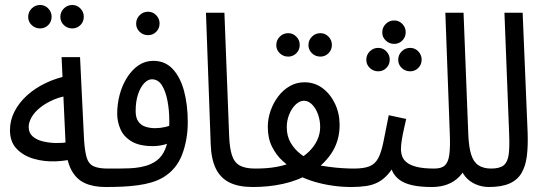

<svg xmlns="http://www.w3.org/2000/svg" viewBox="-20 -745 2197 770"><path d="M270 -631Q250 -631 236 -644.5Q222 -658 222 -677Q222 -697 236 -711Q250 -725 270 -725Q289 -725 302.5 -711Q316 -697 316 -678Q316 -658 302.5 -644.5Q289 -631 270 -631ZM141 -631Q121 -631 107 -644.5Q93 -658 93 -677Q93 -697 107 -711Q121 -725 141 -725Q160 -725 173.5 -711Q187 -697 187 -678Q187 -658 173.5 -644.5Q160 -631 141 -631Z M403 5Q355 5 320.5 -10.5Q286 -26 266 -63.5Q246 -101 243 -168L227 -516H301L317 -186Q320 -139 327.5 -113.5Q335 -88 355 -78.5Q375 -69 412 -69Q433 -69 442.5 -60Q452 -51 452 -34Q452 -18 442 -6.5Q432 5 403 5ZM291 -112Q251 -100 204.5 -98Q158 -96 116 -108Q74 -120 47 -148Q20 -176 20 -223Q20 -262 38 -297.5Q56 -333 88.5 -362.5Q121 -392 164.5 -412.5Q208 -433 259 -443L273 -364Q230 -360 197 -346Q164 -332 141 -313.5Q118 -295 106.5 -274.5Q95 -254 95 -236Q95 -212 111 -198Q127 -184 152 -178Q177 -172 203.5 -171.5Q230 -171 251.5 -174.5Q273 -178 283 -182Z M574 -604Q554 -604 540 -617.5Q526 -631 526 -650Q526 -670 540 -684Q554 -698 574 -698Q593 -698 606.5 -684Q620 -670 620 -651Q620 -631 606.5 -617.5Q593 -604 574 -604Z M402 5 411 -69Q431 -69 453.5 -69Q476 -69 499.5 -70Q523 -71 544.5 -75Q566 -79 584 -87Q612 -99 628.5 -121.5Q645 -144 652 -178.5Q659 -213 659 -259Q659 -303 651.5 -341.5Q644 -380 629 -403.5Q614 -427 589 -427Q573 -427 558 -411Q543 -395 533.5 -366.5Q524 -338 524 -300Q524 -273 534.5 -258Q545 -243 563 -237Q581 -231 602 -231Q622 -231 642 -235.5Q662 -240 676 -249L680 -186Q670 -176 654.5 -170Q639 -164 623 -161.5Q607 -159 593 -159Q539 -159 507.5 -178Q476 -197 463 -227Q450 -257 450 -289Q450 -328 460 -365.5Q470 -403 489.5 -434Q509 -465 535.5 -483Q562 -501 595 -501Q642 -501 672.5 -468.5Q703 -436 718 -380.5Q733 -325 733 -255Q733 -185 710.5 -125.5Q688 -66 635 -34Q613 -21 587.5 -13.5Q562 -6 532.5 -2Q503 2 470.5 3.5Q438 5 402 5Z M994 5Q937 5 900.5 -13Q864 -31 845.5 -69Q827 -107 825 -167L806 -694H880L899 -199Q901 -150 910.5 -121.5Q920 -93 942 -81Q964 -69 1004 -69Q1025 -69 1034.5 -60Q1044 -51 1044 -34Q1044 -18 1033.5 -6.5Q1023 5 994 5Z M1265 -518Q1245 -518 1231 -531.5Q1217 -545 1217 -564Q1217 -584 1231 -598Q1245 -612 1265 -612Q1284 -612 1297.5 -598Q1311 -584 1311 -565Q1311 -545 1297.5 -531.5Q1284 -518 1265 -518ZM1136 -518Q1116 -518 1102 -531.5Q1088 -545 1088 -564Q1088 -584 1102 -598Q1116 -612 1136 -612Q1155 -612 1168.5 -598Q1182 -584 1182 -565Q1182 -545 1168.5 -531.5Q1155 -518 1136 -518Z M994 5 1003 -69Q1025 -69 1047 -70.5Q1069 -72 1090.5 -76Q1112 -80 1132 -86.5Q1152 -93 1170 -102Q1197 -116 1218.5 -136.5Q1240 -157 1252 -182.5Q1264 -208 1264 -236Q1264 -262 1255.5 -286Q1247 -310 1232 -325.5Q1217 -341 1199 -341Q1182 -341 1166 -326Q1150 -311 1140 -286.5Q1130 -262 1130 -235Q1130 -199 1146 -172Q1162 -145 1186.5 -126.5Q1211 -108 1236 -96L1158 -63Q1137 -78 1112.5 -100.5Q1088 -123 1071 -156.5Q1054 -190 1054 -236Q1054 -269 1065 -300.5Q1076 -332 1095.5 -358Q1115 -384 1142 -399.5Q1169 -415 1201 -415Q1242 -415 1273.5 -391.5Q1305 -368 1323.5 -329Q1342 -290 1342 -244Q1342 -211 1333.5 -182.5Q1325 -154 1309 -130Q1293 -106 1271.5 -86Q1250 -66 1224 -50Q1199 -35 1171.5 -24.5Q1144 -14 1114.5 -7.5Q1085 -1 1054.5 2Q1024 5 994 5ZM1389 5Q1351 5 1313 -0.5Q1275 -6 1240 -16.5Q1205 -27 1176 -42L1243 -85Q1270 -80 1299 -76Q1328 -72 1354.5 -70.5Q1381 -69 1399 -69Q1420 -69 1429.5 -60Q1439 -51 1439 -34Q1439 -18 1428.5 -6.5Q1418 5 1389 5Z M1561 -569Q1541 -569 1527 -582.5Q1513 -596 1513 -615Q1513 -635 1527 -649Q1541 -663 1561 -663Q1580 -663 1593.5 -649Q1607 -635 1607 -616Q1607 -596 1593.5 -582.5Q1580 -569 1561 -569ZM1497 -459Q1477 -459 1463 -472.5Q1449 -486 1449 -505Q1449 -525 1463 -539Q1477 -553 1497 -553Q1516 -553 1529.5 -539Q1543 -525 1543 -506Q1543 -486 1529.5 -472.5Q1516 -459 1497 -459ZM1625 -459Q1605 -459 1591 -472.5Q1577 -486 1577 -505Q1577 -525 1591 -539Q1605 -553 1625 -553Q1644 -553 1657.5 -539Q1671 -525 1671 -506Q1671 -486 1657.5 -472.5Q1644 -459 1625 -459Z M1389 5 1399 -69Q1439 -69 1461.5 -78Q1484 -87 1496.5 -110Q1509 -133 1517.5 -175Q1526 -217 1539 -283L1609 -268Q1605 -250 1600 -228Q1595 -206 1591.5 -184.5Q1588 -163 1588 -147Q1588 -132 1593 -118Q1598 -104 1612 -93Q1626 -82 1652.5 -75.5Q1679 -69 1722 -69Q1743 -69 1752.5 -60Q1762 -51 1762 -34Q1762 -18 1751.5 -6.5Q1741 5 1712 5Q1666 5 1634.5 -2Q1603 -9 1584 -22.5Q1565 -36 1555 -55.5Q1545 -75 1542 -99L1569 -97Q1553 -65 1535 -45Q1517 -25 1496 -14Q1475 -3 1448.5 1Q1422 5 1389 5Z M1712 5 1722 -69Q1751 -69 1764.5 -82Q1778 -95 1782 -125Q1786 -155 1784 -205L1766 -694H1839L1858 -207Q1860 -156 1869.5 -125.5Q1879 -95 1899 -82Q1919 -69 1950 -69Q1971 -69 1980.5 -60Q1990 -51 1990 -34Q1990 -18 1980 -6.5Q1970 5 1941 5Q1913 5 1887.5 -6Q1862 -17 1845 -38Q1828 -59 1825 -89L1852 -87Q1842 -57 1822 -36.5Q1802 -16 1774.5 -5.5Q1747 5 1712 5Z M1940 5 1949 -69Q1984 -69 2000 -82Q2016 -95 2020 -125Q2024 -155 2022 -205L2003 -694H2076L2096 -214Q2098 -161 2093 -120Q2088 -79 2071.5 -51Q2055 -23 2023 -9Q1991 5 1940 5Z"/></svg>

Font: Noto Sans Arabic ExtraCondensed
Style: Regular
Weight: 400
Width: 2
Designer: Monotype Design Team, Nadine Chahine, Nizar Qandah and Khaled Hosny
Foundry: Monotype Imaging Inc.
Version: Version 2.012